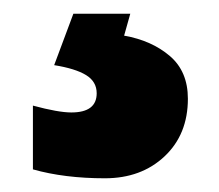

<svg xmlns="http://www.w3.org/2000/svg" viewBox="-20 -20 320 280"><path d="M133 240Q74 240 28 227V134Q65 144 84 144Q121 144 121 116Q121 99 105.5 89.5Q90 80 59 75L87 0H170L161 32Q201 39 227.5 61.5Q254 84 254 124Q254 176 220 208Q186 240 133 240Z"/></svg>

Font: Noto Sans Display Black Narrow
Style: Regular
Weight: 900
Width: 4
Designer: Monotype Design team
Foundry: Monotype Imaging Inc.
Version: Version 1.000